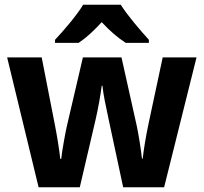

<svg xmlns="http://www.w3.org/2000/svg" viewBox="-20 -786 855 806"><path d="M487 -766H329C302 -721 246 -656 211 -619V-606H310C343 -628 374 -657 407 -693C440 -657 475 -627 508 -606H605V-619C572 -655 515 -721 487 -766ZM497 0H669L805 -545H663L603 -264C592 -212 583 -156 579 -120H576C572 -157 561 -227 554 -258L490 -545H328L261 -258C255 -232 241 -157 237 -119H233C229 -157 220 -213 210 -264L155 -545H10L142 0H315L382 -287C393 -335 402 -387 407 -426H410C414 -387 425 -337 435 -290Z"/></svg>

Font: Noto Sans Display
Style: Bold
Weight: 700
Designer: Monotype Design Team
Foundry: Monotype Imaging Inc.
Version: Version 1.900